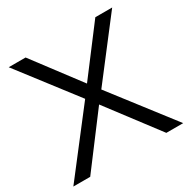

<svg xmlns="http://www.w3.org/2000/svg" viewBox="-154 -800 922 937"><g transform="rotate(-30 306.5 -331.0)"><path d="M352 -342 616 0H521L306 -284L92 0H-3L261 -342L15 -662H110L306 -402L503 -662H598Z"/></g></svg>

Font: Questrial
Style: Regular
Weight: 400
Designer: Joe Prince
Foundry: Joe Prince
Version: Version 1.002